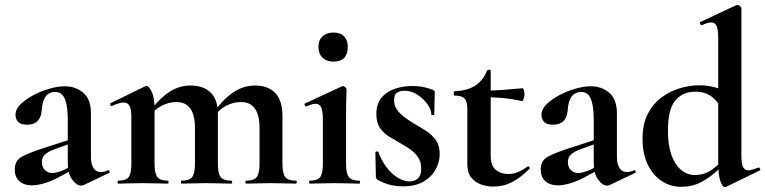

<svg xmlns="http://www.w3.org/2000/svg" viewBox="-20 -745 3105 779"><path d="M319 6Q315 8 309 8Q291 8 273 -16Q255 -40 255 -85V-255Q255 -294 250 -320Q245 -346 234 -359Q223 -372 204 -372Q189 -372 177 -364.5Q165 -357 158 -340.5Q151 -324 149 -295Q146 -266 131 -252.5Q116 -239 90 -239Q65 -239 54 -250Q43 -261 43 -280Q43 -302 64 -322.5Q85 -343 116.5 -359.5Q148 -376 182 -385.5Q216 -395 243 -395Q287 -395 318 -368.5Q349 -342 349 -285V-108Q349 -79 359.5 -63Q370 -47 389 -47Q403 -47 418 -54Q422 -56 424.5 -50.5Q427 -45 422 -43ZM109 7Q78 7 59 -9.5Q40 -26 40 -57Q40 -93 67.5 -108.5Q95 -124 153 -143L265 -179L269 -164L200 -139Q173 -129 161.5 -117Q150 -105 150 -88Q150 -67 162 -55Q174 -43 192 -43Q200 -43 213.5 -46.5Q227 -50 243 -57L298 -87L299 -70L213 -23Q188 -10 160 -1.5Q132 7 109 7Z M979 0Q976 0 976 -6Q976 -12 979 -12Q1010 -12 1021.5 -26.5Q1033 -41 1033 -81V-225Q1033 -331 958 -331Q927 -331 898 -316Q869 -301 851 -275L846 -287Q880 -337 922.5 -367.5Q965 -398 1015 -398Q1068 -398 1097 -367.5Q1126 -337 1126 -273V-81Q1126 -41 1137.5 -26.5Q1149 -12 1180 -12Q1184 -12 1184 -6Q1184 0 1180 0Q1160 0 1134 -1Q1108 -2 1079 -2Q1051 -2 1025 -1Q999 0 979 0ZM717 0Q714 0 714 -6Q714 -12 717 -12Q748 -12 759.5 -26.5Q771 -41 771 -81V-225Q771 -331 696 -331Q665 -331 636 -316Q607 -301 589 -275L584 -287Q618 -337 660.5 -367.5Q703 -398 753 -398Q806 -398 835 -369Q864 -340 864 -284V-81Q864 -41 875.5 -26.5Q887 -12 918 -12Q922 -12 922 -6Q922 0 918 0Q898 0 872 -1Q846 -2 817 -2Q789 -2 763 -1Q737 0 717 0ZM460 0Q457 0 457 -6Q457 -12 460 -12Q491 -12 502 -26.5Q513 -41 513 -81V-269Q513 -300 506 -314.5Q499 -329 482 -329Q473 -329 461 -325.5Q449 -322 434 -315Q430 -313 428 -319Q426 -325 428 -326L567 -394Q573 -396 574 -396Q585 -396 596 -372Q607 -348 607 -303V-81Q607 -41 618.5 -26.5Q630 -12 661 -12Q664 -12 664 -6Q664 0 661 0Q641 0 615 -1Q589 -2 560 -2Q532 -2 506 -1Q480 0 460 0Z M1237 0Q1234 0 1234 -6Q1234 -12 1237 -12Q1268 -12 1279 -26.5Q1290 -41 1290 -81V-260Q1290 -293 1283.5 -308.5Q1277 -324 1260 -324Q1253 -324 1243.5 -321Q1234 -318 1223 -313Q1219 -312 1216.5 -318Q1214 -324 1217 -325L1368 -395Q1370 -396 1371 -396Q1376 -396 1381 -391Q1386 -386 1386 -382Q1386 -370 1385 -342Q1384 -314 1384 -262V-81Q1384 -41 1395.5 -26.5Q1407 -12 1438 -12Q1441 -12 1441 -6Q1441 0 1438 0Q1418 0 1392 -1Q1366 -2 1337 -2Q1309 -2 1283 -1Q1257 0 1237 0ZM1333 -495Q1305 -495 1288.5 -511Q1272 -527 1272 -556Q1272 -582 1288.5 -597.5Q1305 -613 1333 -613Q1361 -613 1376 -597.5Q1391 -582 1391 -556Q1391 -495 1333 -495Z M1579 -338Q1579 -317 1590.5 -300.5Q1602 -284 1620 -270.5Q1638 -257 1659 -244Q1684 -230 1708 -214.5Q1732 -199 1748 -177Q1764 -155 1764 -120Q1764 -88 1747.5 -57.5Q1731 -27 1698 -8Q1665 11 1615 11Q1590 11 1565 5.5Q1540 0 1511 -16Q1509 -18 1507 -21Q1505 -24 1505 -28L1503 -127Q1503 -130 1508.5 -130.5Q1514 -131 1515 -129Q1526 -97 1546 -69.5Q1566 -42 1591.5 -25.5Q1617 -9 1643 -9Q1663 -9 1676 -21.5Q1689 -34 1689 -60Q1689 -88 1676.5 -106.5Q1664 -125 1645 -138.5Q1626 -152 1606 -163Q1583 -176 1560 -190Q1537 -204 1522 -225.5Q1507 -247 1507 -282Q1507 -324 1528 -349Q1549 -374 1582.5 -385Q1616 -396 1652 -396Q1674 -396 1692.5 -393Q1711 -390 1735 -381Q1744 -378 1744 -370Q1744 -350 1743 -328.5Q1742 -307 1742 -281Q1742 -278 1736 -278Q1730 -278 1730 -281Q1730 -300 1714.5 -322Q1699 -344 1674 -360.5Q1649 -377 1620 -377Q1606 -377 1592.5 -370Q1579 -363 1579 -338Z M1982 12Q1958 12 1933.5 4Q1909 -4 1892.5 -24Q1876 -44 1876 -80V-302Q1876 -323 1871 -335Q1866 -347 1855 -352Q1844 -357 1825 -357Q1821 -357 1821 -366Q1821 -375 1825 -375Q1876 -377 1908 -397.5Q1940 -418 1956 -458Q1958 -462 1964.5 -462Q1971 -462 1971 -458V-113Q1971 -73 1991.5 -56Q2012 -39 2042 -39Q2065 -39 2085.5 -48.5Q2106 -58 2120 -69Q2123 -72 2127.5 -67.5Q2132 -63 2128 -60Q2091 -23 2056.5 -5.5Q2022 12 1982 12ZM2097 -335Q2056 -344 2017.5 -347.5Q1979 -351 1936 -351V-377Q1977 -377 2016.5 -380Q2056 -383 2101 -387Q2103 -387 2105.5 -379.5Q2108 -372 2108 -363Q2108 -353 2104.5 -343.5Q2101 -334 2097 -335Z M2453 6Q2449 8 2443 8Q2425 8 2407 -16Q2389 -40 2389 -85V-255Q2389 -294 2384 -320Q2379 -346 2368 -359Q2357 -372 2338 -372Q2323 -372 2311 -364.5Q2299 -357 2292 -340.5Q2285 -324 2283 -295Q2280 -266 2265 -252.5Q2250 -239 2224 -239Q2199 -239 2188 -250Q2177 -261 2177 -280Q2177 -302 2198 -322.5Q2219 -343 2250.5 -359.5Q2282 -376 2316 -385.5Q2350 -395 2377 -395Q2421 -395 2452 -368.5Q2483 -342 2483 -285V-108Q2483 -79 2493.5 -63Q2504 -47 2523 -47Q2537 -47 2552 -54Q2556 -56 2558.5 -50.5Q2561 -45 2556 -43ZM2243 7Q2212 7 2193 -9.5Q2174 -26 2174 -57Q2174 -93 2201.5 -108.5Q2229 -124 2287 -143L2399 -179L2403 -164L2334 -139Q2307 -129 2295.5 -117Q2284 -105 2284 -88Q2284 -67 2296 -55Q2308 -43 2326 -43Q2334 -43 2347.5 -46.5Q2361 -50 2377 -57L2432 -87L2433 -70L2347 -23Q2322 -10 2294 -1.5Q2266 7 2243 7Z M2744 13Q2701 13 2665.5 -10Q2630 -33 2608.5 -76.5Q2587 -120 2587 -182Q2587 -243 2609 -284.5Q2631 -326 2665.5 -351Q2700 -376 2740 -387.5Q2780 -399 2816 -399Q2852 -399 2883 -390Q2914 -381 2939 -368L2916 -287Q2895 -332 2868 -352.5Q2841 -373 2801 -373Q2750 -373 2720 -337.5Q2690 -302 2690 -214Q2690 -157 2704 -117Q2718 -77 2743 -56Q2768 -35 2799 -35Q2839 -35 2869 -57Q2899 -79 2927 -110L2937 -101Q2916 -77 2887.5 -50.5Q2859 -24 2823.5 -5.5Q2788 13 2744 13ZM2988 -712V-116Q2988 -82 2994.5 -68Q3001 -54 3016 -54Q3023 -54 3033.5 -57Q3044 -60 3057 -65Q3060 -67 3063 -61.5Q3066 -56 3064 -54L2926 13Q2923 14 2921 14Q2911 14 2902.5 -11Q2894 -36 2894 -82V-589Q2894 -623 2888 -638.5Q2882 -654 2865 -654Q2858 -654 2848.5 -651Q2839 -648 2828 -643Q2824 -642 2821 -648Q2818 -654 2820 -655L2967 -724Q2969 -725 2971 -725Q2976 -725 2982 -720.5Q2988 -716 2988 -712Z"/></svg>

Font: Cormorant Light
Style: Bold
Weight: 700
Version: Version 4.000